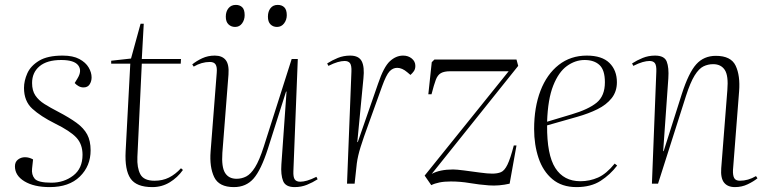

<svg xmlns="http://www.w3.org/2000/svg" viewBox="-20 -750 3134 784"><path d="M190 -4Q241 -4 279 -33Q317 -62 317 -118Q317 -161 292 -188Q267 -215 204 -246Q146 -275 112 -306Q78 -337 78 -391Q78 -420 91.5 -450.5Q105 -481 139.5 -502Q174 -523 236 -523Q278 -523 304 -509Q330 -495 342 -474.5Q354 -454 354 -434Q354 -418 346 -405.5Q338 -393 321 -393Q310 -393 300.5 -398.5Q291 -404 285 -411L296 -429Q316 -461 299.5 -483Q283 -505 230 -505Q172 -505 141.5 -479.5Q111 -454 111 -411Q111 -380 124.5 -360Q138 -340 162 -325Q186 -310 217 -294Q263 -270 292.5 -248.5Q322 -227 336 -201Q350 -175 350 -136Q350 -72 306 -29Q262 14 183 14Q119 14 80 -9.5Q41 -33 41 -71Q41 -89 53.5 -98.5Q66 -108 82 -108Q99 -108 115 -99L111 -62Q108 -37 121.5 -20.5Q135 -4 190 -4Z M434 -502 515 -511 554 -653H567L559 -509H719L718 -490H559L541 -109Q539 -65 553 -38.5Q567 -12 611 -12Q644 -12 670 -25Q696 -38 719 -63L727 -56Q705 -25 673 -5.5Q641 14 602 14Q537 14 513 -21Q489 -56 493 -132L512 -490H434Z M765 -487Q782 -501 805.5 -512Q829 -523 857 -523Q887 -523 901.5 -505Q916 -487 913 -446L888 -126Q884 -68 899 -44Q914 -20 946 -20Q967 -20 985.5 -29.5Q1004 -39 1021.5 -67Q1039 -95 1057 -151L1171 -509H1196L1178 -51Q1177 -27 1183.5 -17.5Q1190 -8 1206 -8Q1218 -8 1234 -12.5Q1250 -17 1272 -28L1277 -18Q1257 -5 1233.5 4.5Q1210 14 1183 14Q1146 14 1136 -11Q1126 -36 1129 -79L1150 -376H1148L1074 -143Q1046 -56 1015.5 -21Q985 14 935 14Q874 14 854.5 -27Q835 -68 840 -132L865 -453Q867 -476 860.5 -486.5Q854 -497 837 -497Q803 -497 771 -478ZM902 -682Q902 -703 913 -716.5Q924 -730 943 -730Q959 -730 969 -720.5Q979 -711 979 -688Q979 -669 968.5 -654.5Q958 -640 940 -640Q924 -640 913 -650.5Q902 -661 902 -682ZM1074 -682Q1074 -703 1084.5 -716.5Q1095 -730 1114 -730Q1131 -730 1141 -720Q1151 -710 1151 -688Q1151 -669 1140 -654.5Q1129 -640 1111 -640Q1095 -640 1084.5 -650.5Q1074 -661 1074 -682Z M1415 -458Q1416 -482 1409.5 -491.5Q1403 -501 1387 -501Q1375 -501 1359 -496.5Q1343 -492 1321 -481L1316 -491Q1336 -504 1359.5 -513.5Q1383 -523 1410 -523Q1445 -523 1457 -500Q1469 -477 1464 -430L1439 -170H1441L1524 -409Q1547 -477 1572 -500Q1597 -523 1626 -523Q1647 -523 1661.5 -511Q1676 -499 1676 -481Q1676 -468 1670 -459.5Q1664 -451 1656 -444L1643 -455Q1622 -473 1602 -473Q1584 -473 1570.5 -458.5Q1557 -444 1540 -397Q1507 -304 1485.5 -245.5Q1464 -187 1452.5 -150Q1441 -113 1437 -83L1428 0H1397Z M1754 -507H2089L2096 -481L1743 -40Q1776 -58 1830 -58Q1844 -58 1875 -54Q1906 -50 1938.5 -45.5Q1971 -41 1990 -41Q2011 -41 2025.5 -47Q2040 -53 2052 -77.5Q2064 -102 2078 -156H2089L2061 0Q2017 10 1976.5 7Q1936 4 1898 -2.5Q1860 -9 1821 -9Q1794 -9 1774.5 -5Q1755 -1 1741 6L1714 -33L2057 -459H1818Q1794 -459 1780.5 -451.5Q1767 -444 1759.5 -424Q1752 -404 1742 -365H1729L1743 -496Z M2376 -523Q2438 -523 2468.5 -493Q2499 -463 2499 -414Q2499 -376 2477.5 -349Q2456 -322 2419.5 -304Q2383 -286 2337 -273L2214 -238Q2213 -118 2247.5 -64Q2282 -10 2350 -10Q2388 -10 2422 -25Q2456 -40 2490 -82L2500 -74Q2472 -37 2432.5 -11.5Q2393 14 2334 14Q2274 14 2235.5 -18.5Q2197 -51 2179 -105Q2161 -159 2161 -223Q2161 -312 2187 -379.5Q2213 -447 2261.5 -485Q2310 -523 2376 -523ZM2450 -414Q2450 -464 2428 -484.5Q2406 -505 2367 -505Q2329 -505 2295 -480.5Q2261 -456 2239 -400.5Q2217 -345 2214 -253L2314 -283Q2382 -303 2416 -330.5Q2450 -358 2450 -414Z M3073 -22Q3057 -9 3033 2.5Q3009 14 2981 14Q2951 14 2936.5 -4.5Q2922 -23 2925 -63L2950 -382Q2955 -441 2939.5 -464.5Q2924 -488 2892 -488Q2871 -488 2852.5 -479Q2834 -470 2816.5 -442Q2799 -414 2781 -358L2667 0H2642L2660 -458Q2661 -482 2654.5 -491.5Q2648 -501 2632 -501Q2620 -501 2604 -496.5Q2588 -492 2566 -481L2561 -491Q2581 -504 2604.5 -513.5Q2628 -523 2655 -523Q2693 -523 2702.5 -498.5Q2712 -474 2709 -430L2688 -133H2690L2764 -366Q2792 -453 2823 -487.5Q2854 -522 2903 -522Q2965 -522 2984 -481.5Q3003 -441 2998 -377L2973 -56Q2972 -34 2978 -23Q2984 -12 3001 -12Q3035 -12 3067 -31Z"/></svg>

Font: Literata 72pt ExtraLight
Style: Italic
Weight: 200
Italic angle: -2°
Designer: Latin by Veronika Burian and Jose Scaglione. Greek by Irene Vlachou. Cyrillic by Vera Evstafieva
Foundry: TypeTogether
Version: Version 3.002